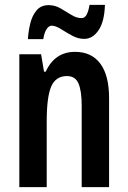

<svg xmlns="http://www.w3.org/2000/svg" viewBox="-20 -765 524 785"><path d="M287 -553Q354 -553 390 -505Q426 -457 426 -363V0H314V-333Q314 -393 301 -423.5Q288 -454 254 -454Q208 -454 189.5 -411.5Q171 -369 171 -269V0H59V-543H148L160 -472H167Q204 -553 287 -553ZM94 -605Q96 -636 103.5 -668Q111 -700 129 -722Q147 -744 179 -744Q205 -744 228 -730.5Q251 -717 272 -704Q293 -691 313 -691Q327 -691 334.5 -705.5Q342 -720 346 -745H409Q407 -677 383 -641.5Q359 -606 324 -606Q299 -606 274.5 -619.5Q250 -633 228.5 -646.5Q207 -660 191 -660Q180 -660 170.5 -646Q161 -632 157 -605Z"/></svg>

Font: Noto Sans Devanagari UI ExtraCondensed SemiBold
Style: Regular
Weight: 600
Width: 2
Designer: Jelle Bosma - Monotype Design Team
Foundry: Monotype Imaging Inc.
Version: Version 2.004; ttfautohint (v1.8.4.7-5d5b)